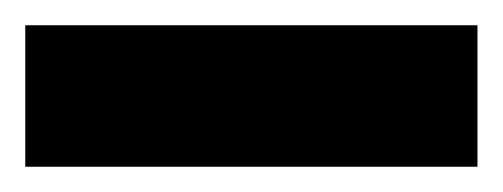

<svg xmlns="http://www.w3.org/2000/svg" viewBox="-20 -708 398 152"><path d="M0 -576V-688H358V-576Z"/></svg>

Font: Saira Black
Style: Regular
Weight: 900
Designer: Hector Gatti with collaboration of the Omnibus-Type team
Foundry: Omnibus-Type
Version: Version 1.100; ttfautohint (v1.8.3)